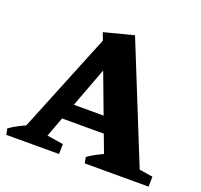

<svg xmlns="http://www.w3.org/2000/svg" viewBox="-140 -821 1002 957"><g transform="rotate(20 361.0 -343.0)"><path d="M31.8 0 293.2 -643.8 389.2 -624 155.2 0ZM505.2 0 263 -645.5 419.2 -686 696.2 0ZM183.5 -171.8V-256H506V-171.8ZM-14 0 -20 -32Q1.5 -47.5 26.6 -60.5Q51.8 -73.5 79 -85L80 0ZM125.8 0 128.8 -75 266.8 -53 265.8 0ZM402.2 0 396.2 -32Q417.8 -47.5 442.9 -60.5Q468 -73.5 495.2 -85L516.8 0ZM600.8 0 603.8 -75 741.8 -53 740.8 0Z"/></g></svg>

Font: Eczar
Style: Regular
Weight: 400
Designer: Vaibhav Singh
Foundry: Rosetta Type Foundry
Version: Version 2.000